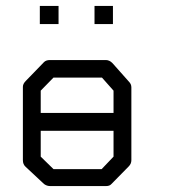

<svg xmlns="http://www.w3.org/2000/svg" viewBox="-20 -679 580 646"><path d="M298 -659H360V-598H298ZM114 -659H177V-598H114ZM67 -407 128 -470Q135 -477 148 -477H336Q348 -477 358 -467L414 -404Q422 -396 422 -385V-140Q422 -128 413 -119L355 -60Q349 -53 337.5 -53H334H148Q137.5 -53 128 -60L66 -118Q57 -126 57 -140V-387Q57 -397 67 -407ZM362 -299V-374L323 -418H160L117 -374V-299ZM362 -239H117V-152L160 -110H322L362 -152Z"/></svg>

Font: IBM 3270
Style: Regular
Weight: 400
Monospace: yes
Version: Version 2.3.1